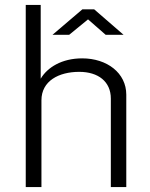

<svg xmlns="http://www.w3.org/2000/svg" viewBox="-20 -763 613 783"><path d="M85 0H149V-354C149 -433 220 -470 303 -470C381 -470 432 -430 432 -361V0H495V-377C495 -465 417 -525 315 -525C232 -525 173 -488 146 -442V-743H85ZM411 -621H484L364 -725H316L194 -621H262L339 -684Z"/></svg>

Font: United Sans ExtraLight
Style: Regular
Weight: 200
Designer: Pablo Impallari, Rodrigo Fuenzalida (Modified by Dan O. Williams)
Version: Version 1.000;PS 001.000;hotconv 1.0.88;makeotf.lib2.5.64775